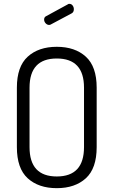

<svg xmlns="http://www.w3.org/2000/svg" viewBox="-20 -975 592 1001"><path d="M68 -208C68 -134 86.8 -79.8 124.5 -45.5C162.2 -11.2 212.7 6 276 6C339.3 6 389.8 -11.2 427.5 -45.5C465.2 -79.8 484 -134 484 -208V-518C484 -591.3 465.2 -645.2 427.5 -679.5C389.8 -713.8 339.3 -731 276 -731C212.7 -731 162.2 -713.8 124.5 -679.5C86.8 -645.2 68 -591.3 68 -518ZM134 -208V-518C134 -619.3 181.3 -670 276 -670C370.7 -670 418 -619.3 418 -518V-208C418 -106 370.7 -55 276 -55C181.3 -55 134 -106 134 -208ZM210 -873C210 -865.7 212.7 -859.2 218 -853.5C223.3 -847.8 229.3 -845 236 -845C240 -845 243.3 -846 246 -848L353 -905C361 -909 365 -916.3 365 -927C365 -934.3 362.8 -940.8 358.5 -946.5C354.2 -952.2 348.3 -955 341 -955C337.7 -955 335 -954 333 -952L221 -891C213.7 -887.7 210 -881.7 210 -873Z"/></svg>

Font: Terminal Dosis
Style: Book
Weight: 400
Designer: EdgarTolentino, PabloImpallari, IginoMarini
Foundry: EdgarTolentino, PabloImpallari, IginoMarini
Version: Version 1.006